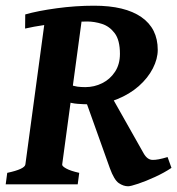

<svg xmlns="http://www.w3.org/2000/svg" viewBox="-25 -650 624 677"><path d="M531.2 -474.1Q531.2 -442.4 513.9 -408.7Q496.6 -375 464.4 -346.4Q432.1 -317.9 387.5 -300Q342.8 -282.2 288.1 -282.2Q271 -282.2 248.8 -283.9Q226.6 -285.6 210.9 -292L219.7 -352.5Q234.9 -346.2 247.8 -344.5Q260.7 -342.8 275.9 -342.8Q307.6 -342.8 335.4 -356.7Q363.3 -370.6 380.6 -397Q397.9 -423.3 397.9 -460Q397.9 -508.3 379.6 -532.7Q361.3 -557.1 334.7 -565.7Q308.1 -574.2 282.2 -574.2Q249.5 -574.2 209.7 -570.8Q169.9 -567.4 131.6 -561.8Q93.3 -556.2 63.5 -549.3L64 -599.1Q108.4 -611.8 174.6 -620.8Q240.7 -629.9 307.1 -629.9Q415.5 -629.9 473.4 -589.8Q531.2 -549.8 531.2 -474.1ZM579.6 -58.1Q554.2 -41 521.7 -26.1Q489.3 -11.2 462.4 -2.2Q435.5 6.8 426.8 6.8Q410.2 6.8 393.8 -4.4Q377.4 -15.6 362.3 -57.1L275.9 -298.8L360.4 -323.7L481.4 -109.4Q494.1 -86.9 512.2 -86.2Q530.3 -85.4 565.9 -96.2ZM266.1 -600.6 194.3 -70.3Q192.9 -64.5 208.3 -55.9Q223.6 -47.4 254.4 -40.5L249 0H-4.9L0.5 -40.5Q62.5 -53.7 64.5 -70.3L136.2 -600.6Z"/></svg>

Font: Gentium Book Plus
Style: Bold Italic
Weight: 700
Italic angle: -8°
Designer: Victor Gaultney, Annie Olsen, Iska Routamaa, Becca Hirsbrunner
Foundry: SIL International
Version: Version 6.101